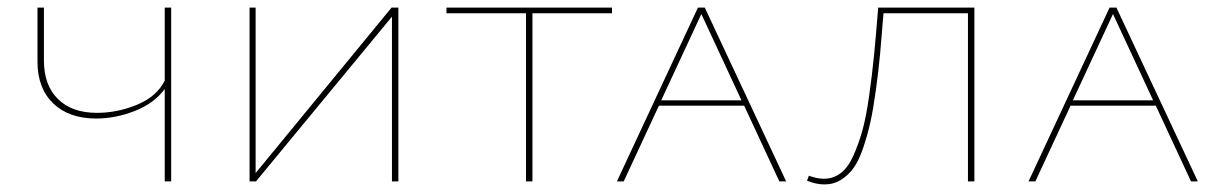

<svg xmlns="http://www.w3.org/2000/svg" viewBox="-20 -479 3222 507"><path d="M415 -459H432V0H415V-244Q387 -206 336 -186Q285 -166 234 -166Q162 -166 120.5 -206Q79 -246 79 -316V-459H96V-319Q96 -254 133 -217.5Q170 -181 236 -181Q290 -181 342 -202.5Q394 -224 415 -266Z M1032 -459V0H1015V-435L656 0H639V-459H655V-22L1014 -459Z M1596 -459V-444H1386V0H1369V-444H1159V-459Z M2038 0 1945 -200H1720L1627 0H1609L1823 -459H1841L2056 0ZM1726 -214H1938L1832 -442Z M2553 -459V0H2536V-444H2313Q2308 -380 2304 -336.5Q2300 -293 2293 -242Q2286 -191 2278.5 -157Q2271 -123 2259.5 -89Q2248 -55 2234 -35.5Q2220 -16 2200.5 -4Q2181 8 2157 8Q2135 8 2111 -2L2116 -15Q2137 -7 2156 -7Q2180 -7 2199.5 -21.5Q2219 -36 2233 -67Q2247 -98 2257 -133.5Q2267 -169 2275 -225.5Q2283 -282 2288 -333Q2293 -384 2299 -459Z M3125 0 3032 -200H2807L2714 0H2696L2910 -459H2928L3143 0ZM2813 -214H3025L2919 -442Z"/></svg>

Font: EauTestSC Thin
Style: Regular
Weight: 250
Designer: Christian Thalmann (Catharsis Fonts)
Version: Version 0.001;PS 000.001;hotconv 1.0.88;makeotf.lib2.5.64775